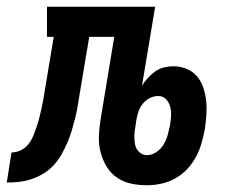

<svg xmlns="http://www.w3.org/2000/svg" viewBox="-76 -540 696 568"><path d="M358 8Q334 8 311 3Q288 -2 269.5 -15Q251 -28 239.5 -47Q228 -66 222 -88Q216 -110 216.5 -134Q217 -158 221 -183L262 -431H188L160 -264Q157 -246 154 -227.5Q151 -209 146.5 -191Q142 -173 136.5 -154.5Q131 -136 123.5 -118.5Q116 -101 106.5 -84Q97 -67 83.5 -52Q70 -37 52.5 -26.5Q35 -16 17 -10Q-1 -4 -19.5 -2Q-38 0 -56 0L-42 -89Q-28 -89 -14.5 -95.5Q-1 -102 8 -113.5Q17 -125 22.5 -138.5Q28 -152 32.5 -165.5Q37 -179 40.5 -192.5Q44 -206 47 -220Q50 -234 52.5 -247.5Q55 -261 57 -275L83 -431H63V-520H383L344 -286Q351 -298 361 -309Q371 -320 383 -328.5Q395 -337 409 -340.5Q423 -344 436 -344Q457 -344 475.5 -336.5Q494 -329 506.5 -314.5Q519 -300 525.5 -280.5Q532 -261 534 -241Q536 -221 534.5 -200Q533 -179 530 -158Q526 -137 520 -116Q514 -95 503.5 -75.5Q493 -56 477.5 -39.5Q462 -23 442 -12Q422 -1 400.5 3.5Q379 8 358 8ZM359 -81Q373 -81 386.5 -90Q400 -99 408 -112.5Q416 -126 420 -140.5Q424 -155 427 -169Q429 -183 430 -197Q431 -211 427.5 -224Q424 -237 415 -246.5Q406 -256 392 -256Q379 -256 366.5 -249.5Q354 -243 345.5 -232Q337 -221 333 -208Q329 -195 327 -183L325 -168Q322 -154 321.5 -140Q321 -126 323.5 -113Q326 -100 335.5 -90.5Q345 -81 359 -81Z"/></svg>

Font: Iosevka HT Extended
Style: Bold Italic
Weight: 700
Width: 7
Italic angle: -9°
Monospace: yes
Designer: Belleve Invis
Foundry: Belleve Invis
Version: Version 32.3.0; ttfautohint (v1.8.4)